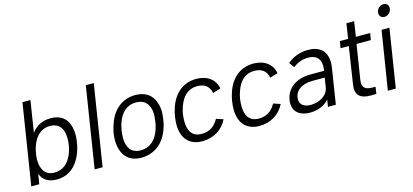

<svg xmlns="http://www.w3.org/2000/svg" viewBox="-61 -1154 3460 1607"><g transform="rotate(-15 1669.5 -351.0)"><path d="M518 -386C499 -467 446 -509 358 -509C286 -509 231 -481 192 -427L235 -700H166L55 0H124L138 -86C160 -29 208 0 277 0C358 0 423 -37 467 -109C493 -150 511 -203 519 -254C523 -276 525 -299 525 -322C525 -344 523 -366 518 -386ZM407 -139C377 -89 332 -61 274 -61C216 -61 184 -90 168 -138C162 -157 159 -178 159 -201C159 -217 161 -235 164 -254C171 -297 184 -341 208 -376C238 -421 280 -448 335 -448C390 -448 431 -422 446 -364C450 -346 452 -327 452 -307C452 -290 451 -272 448 -254C441 -209 427 -170 407 -139Z M604 0H673L784 -700H715Z M1008 7C1124 7 1210 -63 1249 -180C1258 -203 1263 -230 1267 -254C1272 -285 1274 -318 1273 -334C1264 -446 1204 -513 1092 -513C982 -513 897 -446 858 -333C849 -309 841 -281 836 -253C833 -234 831 -214 831 -195C831 -71 891 7 1008 7ZM1020 -54C940 -54 901 -106 901 -193C901 -212 903 -233 906 -254C910 -278 916 -302 920 -315C950 -405 1006 -452 1081 -452C1162 -452 1200 -403 1204 -319C1204 -308 1202 -280 1198 -254C1195 -236 1191 -214 1185 -196C1158 -109 1103 -55 1020 -54Z M1538 6C1635 6 1715 -44 1755 -126L1694 -146C1662 -86 1614 -55 1548 -55C1470 -55 1433 -106 1433 -192C1433 -211 1434 -232 1437 -254C1441 -276 1446 -298 1453 -316C1481 -401 1533 -451 1612 -451C1677 -451 1715 -421 1728 -361L1796 -382C1781 -462 1717 -511 1622 -512C1507 -512 1423 -443 1385 -323C1378 -303 1372 -277 1368 -254C1364 -230 1363 -206 1362 -185C1363 -65 1424 6 1538 6Z M2033 6C2130 6 2210 -44 2250 -126L2189 -146C2157 -86 2109 -55 2043 -55C1965 -55 1928 -106 1928 -192C1928 -211 1929 -232 1932 -254C1936 -276 1941 -298 1948 -316C1976 -401 2028 -451 2107 -451C2172 -451 2210 -421 2223 -361L2291 -382C2276 -462 2212 -511 2117 -512C2002 -512 1918 -443 1880 -323C1873 -303 1867 -277 1863 -254C1859 -230 1858 -206 1857 -185C1858 -65 1919 6 2033 6Z M2694 0 2742 -304C2745 -321 2746 -338 2746 -353C2746 -454 2686 -504 2585 -504C2528 -504 2464 -487 2407 -439L2439 -394C2481 -427 2525 -441 2570 -441C2659 -441 2676 -385 2676 -339C2676 -326 2675 -313 2673 -303L2672 -300H2556C2430 -300 2346 -238 2330 -138C2328 -128 2328 -119 2328 -110C2328 -26 2395 8 2469 8C2535 8 2595 -15 2635 -60L2626 0ZM2650 -162C2639 -92 2564 -53 2492 -53C2439 -53 2399 -76 2399 -125C2399 -201 2466 -244 2557 -244H2663Z M3117 -447 3127 -506H3003L3023 -636H2956L2936 -506H2864L2855 -447H2926L2878 -135C2876 -121 2874 -108 2874 -96C2874 -37 2904 1 2998 1C3011 1 3024 1 3045 0L3054 -60H3023C2965 -61 2944 -84 2944 -125C2944 -133 2945 -141 2946 -150L2993 -447Z M3279 -605C3310 -605 3339 -632 3339 -668C3339 -693 3322 -710 3296 -710C3263 -710 3235 -683 3235 -648C3235 -622 3252 -605 3279 -605ZM3145 -1H3214L3294 -507H3226Z"/></g></svg>

Font: Arthouse Owned
Style: Italic
Weight: 400
Italic angle: -10°
Designer: Jeremy Tribby
Foundry: Tribby Type
Version: Version 1.000;PS 001.000;hotconv 1.0.88;makeotf.lib2.5.64775